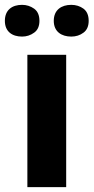

<svg xmlns="http://www.w3.org/2000/svg" viewBox="-45 -772 386 792"><path d="M228 -545.9H67.9V0H228ZM-24.9 -686C-24.9 -641.6 5.4 -621.1 45.9 -621.1C64.5 -621.1 81.1 -626.5 95.7 -637.2C110.4 -647.5 117.7 -664.1 117.7 -686C117.7 -709 110.4 -725.6 95.7 -736.3C81.1 -746.6 64.5 -752 45.9 -752C5.4 -752 -24.9 -731.4 -24.9 -686ZM176.8 -686C176.8 -641.6 208.5 -621.1 249 -621.1C268.1 -621.1 285.2 -626.5 299.3 -637.2C313.5 -647.5 320.8 -664.1 320.8 -686C320.8 -709 313.5 -725.6 299.3 -736.3C285.2 -746.6 268.1 -752 249 -752C208.5 -752 176.8 -731.4 176.8 -686Z"/></svg>

Font: Avrile Sans
Style: Bold
Weight: 700
Designer: Monotype Design Team, Google (font), Stefan Peev (BGR Cyrillic), Cristiano Sobral (main changes)
Foundry: The Avrile Sans Project Authors
Version: Version 3.110